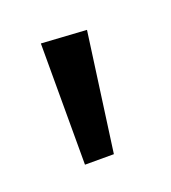

<svg xmlns="http://www.w3.org/2000/svg" viewBox="-51 -813 228 256"><g transform="rotate(-20 62.5 -685.0)"><path d="M95 -767 72 -599H31V-771Z"/></g></svg>

Font: Fira Sans Light
Style: Regular
Weight: 300
Designer: bBox Type GmbH & Carrois Corporate GbR & Edenspiekermann AG
Foundry: bBox Type GmbH & Carrois Corporate GbR & Edenspiekermann AG
Version: Version 4.301